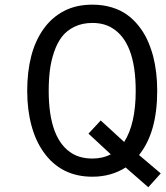

<svg xmlns="http://www.w3.org/2000/svg" viewBox="-20 -744 707 820"><path d="M510.3 -137.7Q559.6 -214.8 559.6 -356Q559.6 -565.4 457 -625.5Q422.4 -646 374.5 -646Q331.5 -646 298.3 -629.9Q265.1 -613.8 244.6 -587.2Q224.1 -560.5 211.2 -522.5Q198.2 -484.4 193.1 -444.1Q188 -403.8 188 -356Q188 -146.5 291 -86.9Q326.2 -66.9 374.5 -66.9Q418.9 -66.9 453.1 -85L357.9 -173.3L410.2 -229.5ZM651.4 -356Q651.4 -177.7 573.7 -82L666.5 -3.4L613.3 55.7L516.6 -28.8Q454.6 10.7 374.5 10.7Q241.2 10.7 167 -93.3Q132.3 -141.1 114.3 -208.3Q96.2 -275.4 96.2 -356Q96.2 -437.5 113.3 -503.9Q130.4 -570.3 165.8 -620.1Q201.2 -669.9 253.9 -697.3Q305.7 -724.1 374.5 -724.1Q418.5 -724.1 456.1 -712.9Q493.7 -701.7 521.5 -681.9Q549.3 -662.1 571.8 -634Q594.2 -606 608.9 -574.2Q623.5 -542.5 633.8 -504.9Q651.4 -437 651.4 -356Z"/></svg>

Font: Meera Inimai
Style: Regular
Weight: 400
Version: 2.0.0+20160526